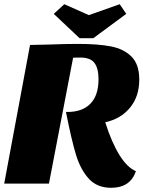

<svg xmlns="http://www.w3.org/2000/svg" viewBox="-23 -874 683 914"><path d="M211 -662Q287 -665 349 -665Q444 -665 505.5 -653Q567 -641 603.5 -604Q640 -567 640 -495Q640 -415 596 -361.5Q552 -308 478 -292Q508 -197 545 -137Q582 -77 624 -59Q597 20 506 20Q439 20 399.5 -23.5Q360 -67 338.5 -138Q317 -209 291 -341H298Q369 -341 407.5 -380.5Q446 -420 446 -497Q446 -549 426.5 -574.5Q407 -600 361 -600Q332 -600 325 -599L210 0H-3L120 -660Q186 -662 211 -662ZM547 -854 578 -808 421 -692H356L233 -808L283 -854L400 -802Z"/></svg>

Font: Sansita ExtraBold Italic
Style: Regular
Weight: 800
Italic angle: -11°
Designer: Pablo Cosgaya
Foundry: Omnibus-Type
Version: Version 1.006